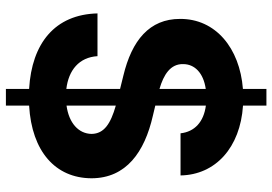

<svg xmlns="http://www.w3.org/2000/svg" viewBox="-160 -698 949 670"><g transform="rotate(90 315.0 -363.5)"><path d="M290.8 90.9H349.1V9.9C508.9 0.7 602.3 -82 602.6 -208.1C602.3 -328.8 511 -393.1 384.6 -421.9L349.1 -430.4V-606.9C405.9 -599.4 440.3 -567.8 445.7 -518.5H592.7C590.6 -640.3 495.7 -726.9 349.1 -736.5V-818.2H290.8V-736.2C147.7 -725.1 45.8 -640.3 46.5 -517C46.2 -409.8 121.8 -348.4 244.7 -318.9L290.8 -307.5V-120C225.5 -127.8 180.4 -164.4 176.5 -228.7H27.3C30.9 -80.3 131.4 0.7 290.8 9.9ZM204.2 -527.7C204.2 -567.5 234.7 -598.4 290.8 -606.5V-445C241.1 -459.5 203.1 -483.3 204.2 -527.7ZM349.1 -120.7V-292.6C412.3 -274.5 447.1 -251.8 447.8 -208.1C447.1 -162.3 409.4 -128.9 349.1 -120.7Z"/></g></svg>

Font: RED Number
Style: Bold
Weight: 700
Designer: RED UED
Foundry: rsms
Version: Version 1.003;FEAKit 1.0